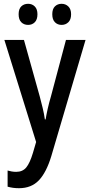

<svg xmlns="http://www.w3.org/2000/svg" viewBox="-20 -750 473 1010"><path d="M3 -540H106L189 -243Q197 -213 204.5 -182Q212 -151 216 -122H220Q224 -147 231 -178Q238 -209 248 -243L327 -540H430L250 71Q224 157 184.5 198.5Q145 240 80 240Q63 240 48.5 238Q34 236 20 232V147Q30 150 41.5 152Q53 154 65 154Q99 154 118 131Q137 108 153 55L170 -3ZM78 -675Q78 -703 92 -716.5Q106 -730 128 -730Q149 -730 163 -716Q177 -702 177 -675Q177 -647 163 -633Q149 -619 128 -619Q106 -619 92 -633Q78 -647 78 -675ZM255 -675Q255 -703 269 -716.5Q283 -730 304 -730Q325 -730 339.5 -716Q354 -702 354 -675Q354 -647 339.5 -633Q325 -619 304 -619Q283 -619 269 -633Q255 -647 255 -675Z"/></svg>

Font: Noto Sans Lao UI Cond Med
Style: Regular
Weight: 500
Width: 3
Designer: Monotype Design Team
Foundry: Monotype Imaging Inc.
Version: Version 2.000; ttfautohint (v1.8.4.7-5d5b)